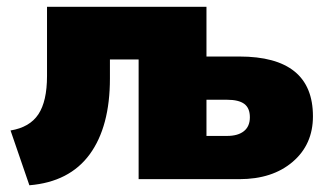

<svg xmlns="http://www.w3.org/2000/svg" viewBox="-20 -530 964 568"><path d="M66.9 18.1 11.2 -144Q67.9 -153.3 93.5 -191.9Q119.1 -230.5 119.1 -305.2V-509.8H590.8V-362.8H688Q905.8 -362.8 905.8 -186Q905.8 -102.5 845.9 -51.3Q786.1 0 688 0H390.1V-354H305.2V-297.9Q305.2 -155.3 245.4 -73.5Q185.5 8.3 66.9 18.1ZM590.8 -127.9H651.9Q684.1 -127.9 701.7 -142.1Q719.2 -156.2 719.2 -183.1Q719.2 -210.4 702.6 -222.7Q686 -234.9 651.9 -234.9H590.8Z"/></svg>

Font: Mulish ExtraBlack
Style: Regular
Weight: 1000
Designer: Vernon Adams
Foundry: Vernon Adams
Version: Version 3.603; ttfautohint (v1.8.3)